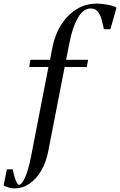

<svg xmlns="http://www.w3.org/2000/svg" viewBox="-117 -834 667 1066"><path d="M-38 212Q-52 212 -68 207.5Q-84 203 -97 196L-79 106H-47Q-41 132 -35 151.5Q-29 171 -23 181.5Q-17 192 -12 192Q5 192 23.5 148.5Q42 105 56 32L152 -462H45L52 -502H161L173 -566Q187 -639 221.5 -694.5Q256 -750 307 -782Q358 -814 420 -814Q446 -814 479.5 -808Q513 -802 530 -792L496 -672H460Q455 -697 448 -723.5Q441 -750 427 -768.5Q413 -787 386 -787Q345 -787 315 -734Q285 -681 269 -598L250 -502H372L365 -462H242L152 0Q140 65 112.5 112.5Q85 160 46.5 186Q8 212 -38 212Z"/></svg>

Font: Wittgenstein
Style: Italic
Weight: 400
Italic angle: -11°
Designer: Jörg Drees
Foundry: Jörg Drees
Version: Version 1.500